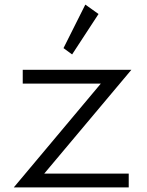

<svg xmlns="http://www.w3.org/2000/svg" viewBox="-20 -816 639 836"><path d="M40 0 419 -452H79V-512H552L172.5 -60H540.5V0ZM294 -579 256.5 -606.5 351.5 -796 409 -755Z"/></svg>

Font: Spartan Thin
Style: Regular
Weight: 400
Version: Version 1.004